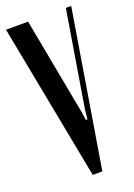

<svg xmlns="http://www.w3.org/2000/svg" viewBox="-140 -752 565 808"><g transform="rotate(-20 142.0 -348.5)"><path d="M176 -266 182 -226H189L193 -266L264 -698H288L173 1H130L-4 -698H95Z"/></g></svg>

Font: Moniqa Narrow Heading
Style: Bold
Weight: 700
Width: 4
Designer: Rajesh Rajput
Foundry: Rajesh Rajput
Version: Version 1.000